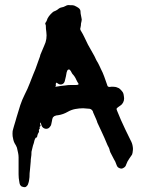

<svg xmlns="http://www.w3.org/2000/svg" viewBox="-20 -665 586 775"><path d="M75 90Q74 90 68 88Q65 87 61 81Q60 78 59 75Q58 72 58 69Q55 54 55 39V-30Q55 -39 53 -48Q51 -57 49 -66Q49 -68 47 -72Q46 -75 44 -78.5Q42 -82 40 -85Q36 -92 34 -100Q32 -108 31 -115Q30 -126 31 -136Q33 -142 34 -147.5Q35 -153 37 -158Q40 -166 42 -174.5Q44 -183 47 -192L62 -241Q69 -262 80 -284Q91 -305 101 -331Q103 -337 106 -344Q110 -355 114.5 -365.5Q119 -376 123 -386L138 -428Q140 -432 141 -436Q142 -440 143 -444Q151 -464 159 -482Q165 -494 167 -508Q169 -522 167 -536Q166 -542 165.5 -548.5Q165 -555 165 -561Q165 -564 163.5 -566.5Q162 -569 163 -572Q164 -574 165.5 -576Q167 -578 168 -580Q171 -591 177.5 -599.5Q184 -608 192 -615Q196 -619 203 -621Q207 -623 210.5 -625Q214 -627 217 -630Q222 -634 228 -635Q236 -636 245 -641Q253 -646 263 -644H272Q279 -644 287 -639Q289 -638 291.5 -636.5Q294 -635 297 -633Q305 -627 305 -618Q305 -611 306.5 -605Q308 -599 309 -592Q311 -586 309 -579Q308 -577 308 -574.5Q308 -572 307 -570Q307 -566 306.5 -562Q306 -558 305 -554Q302 -547 307 -540Q315 -527 321.5 -513Q328 -499 335 -485L353 -453Q361 -440 369 -422Q371 -419 372.5 -416Q374 -413 376 -410Q379 -405 381.5 -399Q384 -393 387 -387Q395 -372 400.5 -356.5Q406 -341 412 -324Q412 -323 412.5 -322.5Q413 -322 413 -321Q414 -314 423 -314Q426 -315 429.5 -315Q433 -315 436 -315Q447 -315 455 -311Q460 -310 465 -305Q473 -297 476 -292Q479 -287 480 -277Q484 -258 472 -244L466 -239Q464 -237 461 -235.5Q458 -234 456 -232Q451 -228 450.5 -226Q450 -224 453 -217L468 -181Q477 -161 486.5 -141Q496 -121 506 -101Q510 -94 512.5 -87Q515 -80 516 -72Q517 -66 516.5 -60Q516 -54 515 -48Q515 -47 513 -41Q510 -37 507.5 -33Q505 -29 502 -25Q494 -14 489 0Q487 9 476 14Q470 17 463 14Q454 11 451 2L449 -3Q446 -13 440 -22Q436 -29 432.5 -36.5Q429 -44 425 -51Q424 -53 424 -54.5Q424 -56 423 -57Q422 -63 419.5 -68.5Q417 -74 414 -79Q408 -94 401.5 -108.5Q395 -123 388 -138L373 -170Q372 -173 371 -176.5Q370 -180 368 -184L356 -211Q356 -213 354 -217Q349 -225 341 -226Q334 -226 328 -227Q322 -228 316 -228Q300 -228 284 -225Q268 -222 254 -214Q235 -203 215 -200Q211 -200 207 -199Q203 -198 199 -196Q193 -192 192 -187Q190 -181 190 -178L187 -164Q186 -157 179 -150Q174 -145 165 -145Q152 -147 148 -158Q147 -161 146 -164Q145 -167 144 -171Q140 -165 143 -161Q145 -157 141 -154Q139 -152 140 -151Q142 -147 139 -144Q136 -141 137 -137Q138 -135 137 -132Q132 -125 130 -115Q131 -111 125 -109Q123 -109 123 -107Q121 -104 119 -98Q118 -93 116.5 -87.5Q115 -82 113 -77L107 -52V-48Q107 -39 105.5 -30.5Q104 -22 104 -13L101 20Q100 27 99.5 34.5Q99 42 99 50Q98 56 97.5 61.5Q97 67 95 73Q93 82 88 86Q84 92 75 90ZM205 -315H206Q216 -317 225 -318Q234 -319 243 -320Q249 -321 255 -321.5Q261 -322 267 -322H288Q290 -322 292 -322.5Q294 -323 295 -323Q297 -323 297 -327Q294 -331 292 -335Q290 -339 288 -343Q282 -357 272 -367Q271 -369 270 -370.5Q269 -372 268 -374Q267 -376 265.5 -378.5Q264 -381 262 -383Q257 -387 252 -381L249 -373Q248 -365 246 -356.5Q244 -348 242 -340Q242 -338 240 -334Q238 -328 230.5 -325Q223 -322 215 -327L209 -331Q209 -331 207 -331Q205 -327 205 -325Q205 -323 205.5 -321Q206 -319 204 -317Q202 -315 205 -315Z"/></svg>

Font: Lacquer
Style: Regular
Weight: 400
Designer: Eli Block, Niki Polyocan
Version: Version 1.100